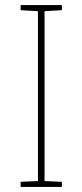

<svg xmlns="http://www.w3.org/2000/svg" viewBox="-20 -734 323 754"><path d="M223 0V-20L155 -23V-690L223 -694V-714H61V-694L129 -690V-23L61 -20V0Z"/></svg>

Font: Noto Sans Gurmukhi UI Thin
Style: Regular
Weight: 100
Designer: Jelle Bosma - Monotype Design Team
Foundry: Monotype Imaging Inc.
Version: Version 2.004